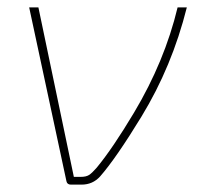

<svg xmlns="http://www.w3.org/2000/svg" viewBox="-20 -500 543 520"><path d="M461 -480H486Q446 -320 363 -184Q294 -71 251 -22Q231 0 201 0H172Q162 0 160 -9L59 -480H84L180 -21H199Q213 -21 221 -26Q229 -31 242 -46Q285 -98 343 -195Q426 -334 461 -480Z"/></svg>

Font: Ezarion Thin
Style: Italic
Weight: 250
Italic angle: -8°
Designer: Natanael Gama
Version: Version 1.001;PS 001.001;hotconv 1.0.70;makeotf.lib2.5.58329